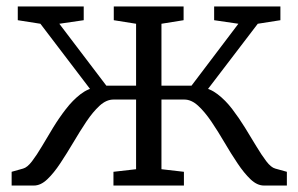

<svg xmlns="http://www.w3.org/2000/svg" viewBox="-20 -574 923 594"><path d="M16 0V-42.5L51.5 -52.5Q64.5 -56 79 -75Q93.5 -94 109.8 -121.5Q126 -149 144.2 -179Q162.5 -209 183.8 -236.5Q205 -264 229 -282.5Q253 -301 280.5 -304.5V-270L105 -500.5L35 -511.5V-554H239V-511.5L163.5 -500.5L309 -309H401V-500.5L332 -511.5V-554H548V-511.5L479.5 -500.5V-309H572.5L717.5 -500.5L642.5 -511.5V-554H847.5V-511.5L777.5 -500.5L601.5 -270V-304.5Q629 -301 653.2 -282.5Q677.5 -264 698.5 -236.5Q719.5 -209 738 -179Q756.5 -149 773 -121.5Q789.5 -94 804 -75Q818.5 -56 831.5 -52.5L867.5 -42.5V0H796.5Q775.5 0 755.2 -19.2Q735 -38.5 714.8 -68.8Q694.5 -99 674.5 -133.2Q654.5 -167.5 634 -197.8Q613.5 -228 592.8 -247Q572 -266 550.5 -266H479.5V-50.5L549 -42.5V0H331V-42.5L401 -50.5V-266H331Q309 -266 288.2 -247Q267.5 -228 247.2 -197.8Q227 -167.5 206.8 -133.2Q186.5 -99 166.5 -68.8Q146.5 -38.5 126.2 -19.2Q106 0 85 0Z"/></svg>

Font: Merriweather 20pt Light
Style: Regular
Weight: 300
Version: Version 2.100